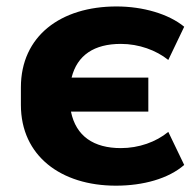

<svg xmlns="http://www.w3.org/2000/svg" viewBox="-20 -570 611 601"><path d="M342.8 11.2C428.2 11.2 507.3 -10.7 556.6 -53.7L506.8 -157.2C468.3 -125.5 414.6 -106.4 358.4 -106.4C273.4 -106.4 217.8 -143.6 202.1 -220.7H444.3V-327.1H204.1C221.7 -397.5 274.9 -432.6 358.4 -432.6C415 -432.6 469.2 -412.6 506.8 -382.3L556.6 -486.3C507.8 -526.4 427.7 -549.8 344.7 -549.8C170.4 -549.8 45.4 -457.5 45.4 -296.4V-241.7C45.4 -82 170.9 11.2 342.8 11.2Z"/></svg>

Font: Winston ExtraBold
Style: Regular
Weight: 800
Designer: Vernon Adams, Kim Jin-seong, David Berlow, Cristiano Sobral
Foundry: The Winston Project Authors
Version: Version 3.004